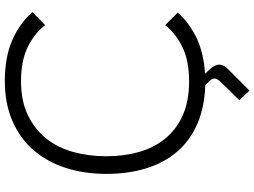

<svg xmlns="http://www.w3.org/2000/svg" viewBox="-149 -711 1053 795"><g transform="rotate(-90 377.5 -313.5)"><path d="M725 -706 671 -653Q634 -700 577.5 -726.5Q521 -753 440 -753Q357 -753 298 -724.5Q239 -696 201 -648Q163 -600 145.5 -536Q128 -472 128 -400Q128 -329 145 -267Q162 -205 199.5 -158Q237 -111 296 -84Q355 -57 439 -57Q520 -57 576.5 -83Q633 -109 671 -156L723 -104Q678 -54 615.5 -25Q553 4 469 9L481 21Q490 30 497 39.5Q504 49 506.5 59.5Q509 70 505 81Q501 92 489 104L400 193L360 151L419 91Q432 78 439.5 69.5Q447 61 449 54Q451 47 448.5 40.5Q446 34 438 26L422 10Q331 7 262 -23Q193 -53 147 -106.5Q101 -160 78 -234.5Q55 -309 55 -400Q55 -493 80.5 -570Q106 -647 154.5 -702.5Q203 -758 275 -789Q347 -820 440 -820Q537 -820 607 -790Q677 -760 725 -706Z"/></g></svg>

Font: TypoPRO Sinkin Sans
Style: 300 Light
Weight: 300
Designer: Keith Bates
Foundry: K-Type
Version: Sinkin Sans (version 1.0)  by Keith Bates   •   © 2014   www